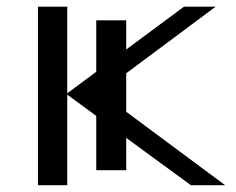

<svg xmlns="http://www.w3.org/2000/svg" viewBox="-20 -543 693 563"><path d="M177.2 -269.5 262.2 -332.5V-483.4H350.1V-397.9L519.5 -523.4H612.3L350.1 -328.1V-215.3L640.1 0H539.6L350.1 -138.7V-43.9H262.2V-203.1L177.2 -265.6V0H91.3V-523.4H177.2Z"/></svg>

Font: Lunasima
Style: Regular
Weight: 400
Designer: The DocRepair Project, Monotype Design Team
Foundry: Google
Version: Version 2.009